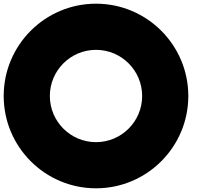

<svg xmlns="http://www.w3.org/2000/svg" viewBox="-20 -820 1140 1040"><path d="M500 -800C224 -800 0 -576 0 -300C0 -24 224 200 500 200C776 200 1000 -24 1000 -300C1000 -576 776 -800 500 -800ZM750 -300C750 -162 638 -50 500 -50C362 -50 250 -162 250 -300C250 -438 362 -550 500 -550C638 -550 750 -438 750 -300Z"/></svg>

Font: Kubos
Style: Regular
Weight: 400
Version: Version 001.000